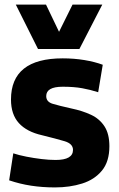

<svg xmlns="http://www.w3.org/2000/svg" viewBox="-20 -809 520 839"><path d="M20 -21 38 -139Q62 -131 95 -124.5Q128 -118 161.5 -114Q195 -110 223 -110Q299 -110 299 -154Q299 -181 262 -192Q225 -203 164 -218Q97 -233 62.5 -271Q28 -309 28 -374Q28 -554 254 -554Q304 -554 349 -546.5Q394 -539 429 -526L409 -406Q375 -417 339 -423.5Q303 -430 254 -430Q182 -430 182 -389Q182 -364 210 -355.5Q238 -347 292 -335Q340 -325 377.5 -307.5Q415 -290 436.5 -257Q458 -224 458 -170Q458 -103 425.5 -63.5Q393 -24 339 -7Q285 10 220 10Q166 10 116.5 2.5Q67 -5 20 -21ZM427 -789 327 -595H146L49 -789H181L238 -670L297 -789Z"/></svg>

Font: Georama
Style: Bold
Weight: 700
Designer: Jean-Baptiste Levee
Foundry: Production Type
Version: Version 1.000